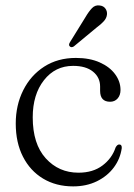

<svg xmlns="http://www.w3.org/2000/svg" viewBox="-20 -670 489 701"><path d="M420 -341.5Q420 -322.5 409.5 -310.5Q399 -298.5 382 -298.5Q345.5 -298.5 345.5 -338.5V-354Q345.5 -387.5 319.5 -408.5Q293.5 -429.5 247 -429.5Q181.5 -429.5 140.5 -377.2Q99.5 -325 99.5 -241.5Q99.5 -144.5 147 -92Q194.5 -39.5 266.5 -39.5Q319.5 -39.5 354.2 -65.8Q389 -92 402 -131.5Q408 -142.5 415 -142.5Q425.5 -142.5 424.5 -129Q419 -90 395.5 -58.5Q372 -27 333.8 -8.2Q295.5 10.5 247 10.5Q184.5 10.5 137.2 -18Q90 -46.5 63.8 -98Q37.5 -149.5 37.5 -219Q37.5 -286 64.8 -340.5Q92 -395 141.5 -426.8Q191 -458.5 257 -458.5Q307.5 -458.5 344 -442.2Q380.5 -426 400.2 -399.2Q420 -372.5 420 -341.5ZM291.5 -606.5Q304 -628 315.8 -640.2Q327.5 -652.5 344 -650Q358 -648.5 365 -638.5Q372 -628.5 370.5 -616.5Q369 -603.5 359 -592.5Q349 -581.5 334 -570.5L249.5 -500.5Q240.5 -495 235 -500.5Q229 -505.5 235.5 -516Z"/></svg>

Font: Fraunces 72pt Soft Light
Style: Regular
Weight: 300
Version: Version 1.000;[b76b70a41]